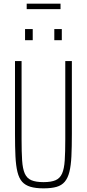

<svg xmlns="http://www.w3.org/2000/svg" viewBox="-20 -1022 475 1050"><path d="M218 8Q175 8 146.5 -0.5Q118 -9 101 -28Q84 -47 75.5 -81.5Q67 -116 64.5 -167Q62 -218 62 -290V-688H98V-260Q98 -190 101 -144.5Q104 -99 115.5 -73Q127 -47 151.5 -36.5Q176 -26 218 -26Q260 -26 284 -36.5Q308 -47 319.5 -73Q331 -99 334 -144.5Q337 -190 337 -260V-688H373V-290Q373 -218 370.5 -167Q368 -116 359.5 -82Q351 -48 334 -28Q317 -8 289 0Q261 8 218 8ZM117 -802V-863H159V-802ZM277 -802V-863H318V-802ZM126 -972V-1002H311V-972Z"/></svg>

Font: Saira ExtraCondensed Thin
Style: Regular
Weight: 250
Width: 2
Designer: Hector Gatti with collaboration of the Omnibus-Type team
Foundry: Omnibus-Type
Version: Version 1.101